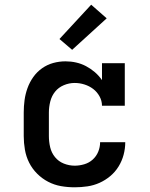

<svg xmlns="http://www.w3.org/2000/svg" viewBox="-20 -789 640 817"><path d="M298 8Q268 8 239.5 3Q211 -2 185 -15.5Q159 -29 138 -50Q117 -71 104 -97Q91 -123 86 -152Q81 -181 81 -210V-310Q81 -337 84.5 -363Q88 -389 97 -414Q106 -439 121.5 -461Q137 -483 159 -498.5Q181 -514 206.5 -521Q232 -528 259 -528Q282 -528 304 -523Q326 -518 346 -507.5Q366 -497 383.5 -482Q401 -467 414 -448V-520H511V-339H414Q414 -360 403.5 -379Q393 -398 376.5 -410.5Q360 -423 339.5 -429.5Q319 -436 298 -436Q274 -436 251.5 -426.5Q229 -417 214.5 -399Q200 -381 194 -357.5Q188 -334 188 -310V-210Q188 -186 193.5 -162.5Q199 -139 214 -120.5Q229 -102 251.5 -93Q274 -84 298 -84Q318 -84 338.5 -90Q359 -96 374.5 -110Q390 -124 398 -143.5Q406 -163 406 -184H513Q513 -157 506 -130.5Q499 -104 484.5 -80.5Q470 -57 449 -39.5Q428 -22 403.5 -11Q379 0 352 4Q325 8 298 8ZM287 -577 233 -623 368 -769 434 -711Z"/></svg>

Font: Iosevka Etoile Semibold
Style: Regular
Weight: 600
Designer: Belleve Invis
Foundry: Belleve Invis
Version: Version 22.1.2; ttfautohint (v1.8.4)